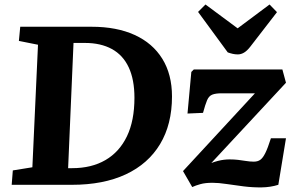

<svg xmlns="http://www.w3.org/2000/svg" viewBox="-20 -822 1318 854"><path d="M32 0 37 -64 124 -78 149 -623 64 -640 70 -703H388Q499 -703 579 -666.5Q659 -630 702 -560.5Q745 -491 745 -393Q745 -269 692 -181Q639 -93 539.5 -46.5Q440 0 300 0ZM283 -74H301Q387 -74 449 -110Q511 -146 544.5 -215.5Q578 -285 578 -387Q578 -468 552.5 -522.5Q527 -577 477.5 -604Q428 -631 358 -631H307ZM842 -513H1236L1252 -454L920 -97Q936 -103 950 -106.5Q964 -110 976.5 -111.5Q989 -113 1001 -113Q1021 -113 1038.5 -111Q1056 -109 1074 -106Q1092 -103 1109 -103Q1126 -103 1137.5 -111Q1149 -119 1160 -141Q1171 -163 1185 -207H1252L1218 0Q1183 11 1143.5 11.5Q1104 12 1064 7Q1024 2 988 -3.5Q952 -9 925 -9Q893 -9 871.5 -3Q850 3 835 10L794 -61L1114 -407H966Q939 -407 924 -401Q909 -395 901 -376Q893 -357 883 -320L814 -317L831 -502ZM861 -769 894 -802 1037 -696 1179 -802 1212 -768 1093 -614Q1079 -596 1065.5 -588Q1052 -580 1038 -580Q1026 -580 1015 -582.5Q1004 -585 993 -589Z"/></svg>

Font: Literata 18pt
Style: Bold Italic
Weight: 700
Italic angle: -2°
Designer: Latin by Veronika Burian and Jose Scaglione. Greek by Irene Vlachou. Cyrillic by Vera Evstafieva
Foundry: TypeTogether
Version: Version 3.103;gftools[0.9.29]